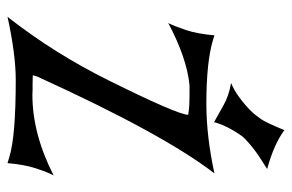

<svg xmlns="http://www.w3.org/2000/svg" viewBox="-153 -625 778 512"><g transform="rotate(90 236.0 -369.0)"><path d="M24.4 0 29.8 -6.3Q76.7 -66.9 117.7 -132.3Q158.7 -197.8 194.3 -269.5Q286.1 -454.6 286.1 -481.9Q270.5 -484.4 258.8 -484.9Q247.1 -485.4 233.6 -485.4Q220.2 -485.4 207 -485.4Q134.3 -478 41.5 -428.7Q49.8 -445.3 60.1 -475.8Q70.3 -506.3 74.2 -551.8L86.9 -547.9Q145.5 -530.3 256.8 -530.3Q343.3 -530.3 442.4 -551.8Q337.4 -416 183.6 -78.1L180.7 -67.4Q196.8 -66.9 204.3 -66.9Q211.9 -66.9 219.5 -66.9Q227.1 -66.9 232.9 -66.4Q336.9 -66.4 447.8 -123Q439 -106.4 429 -75.9Q418.9 -45.4 415 0L402.3 -3.9Q371.1 -13.7 318.8 -17.8Q266.6 -22 193.8 -22Q125.5 -22 24.4 0ZM201.2 -596.2Q220.2 -604 238.3 -617.2Q263.7 -635.7 281.7 -655.3Q286.1 -660.2 297.4 -675.8Q306.2 -688 327.1 -738.3Q364.7 -710.4 430.7 -692.4L397.9 -671.4Q373.5 -655.3 350.1 -633.3Q344.7 -628.4 337.4 -617.2Q316.4 -585.4 308.1 -559.1Q305.7 -551.3 305.7 -550.8L262.2 -575.2Q236.3 -590.3 201.2 -596.2Z"/></g></svg>

Font: MedievalSharp
Style: Regular
Weight: 500
Version: Version 1.0